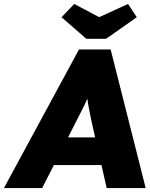

<svg xmlns="http://www.w3.org/2000/svg" viewBox="-32 -950 756 970"><path d="M-12 0 367 -700H527L704 0H507L433 -325Q427 -352 422.5 -375Q418 -398 414 -420Q410 -442 407 -465Q404 -488 403 -515L435 -516Q425 -487 415 -464Q405 -441 395 -420Q385 -399 373 -376Q361 -353 347 -325L181 0ZM141 -116 220 -256H544L579 -116ZM404 -754 279 -863 343 -930 483 -856H453L615 -930L659 -863L504 -754Z"/></svg>

Font: Lexend ExtBd
Style: Italic
Weight: 800
Italic angle: -8.13011°
Designer: Bonnie Shaver-Troup, Thomas Jockin
Foundry: Lexend
Version: Version 1.007